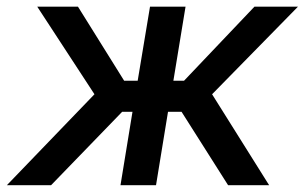

<svg xmlns="http://www.w3.org/2000/svg" viewBox="-48 -542 892 562"><path d="M-27.8 0 228.5 -266.1 61 -522.5H180.2L315.4 -305.7H355L391.1 -522.5H495.1L459.5 -305.7H490.7L696.8 -522.5H824.2L572.8 -266.1L739.7 0H619.6L483.4 -214.8H443.8L408.7 0H304.7L339.8 -214.8H309.6L101.6 0Z"/></svg>

Font: Inter 28pt Medium
Style: Italic
Weight: 500
Italic angle: -9.3988°
Designer: Rasmus Andersson
Foundry: rsms
Version: Version 4.001;git-66647c0bb